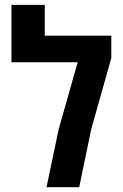

<svg xmlns="http://www.w3.org/2000/svg" viewBox="-20 -780 513 800"><path d="M173.8 0 224.6 -242.2 303.7 -520.5H27.8V-759.8H166.5V-631.3H443.8V-538.6L359.9 -240.7L310.1 0Z"/></svg>

Font: Open Sans SemiCondensed
Style: Bold
Weight: 700
Width: 4
Designer: Monotype Design Team
Foundry: Monotype Imaging Inc.
Version: Version 3.003